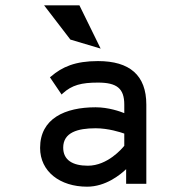

<svg xmlns="http://www.w3.org/2000/svg" viewBox="-20 -692 702 723"><path d="M279 -672H146L245 -543L359 -509ZM168 -401 212 -336 216 -340C251 -372 287 -381 349 -381C420 -381 448 -359 448 -298V-266C433 -272 389 -288 340 -288C225 -288 131 -246 131 -135C131 -46 206 11 308 11C378 11 433 -34 455 -55V0H531V-298C531 -409 468 -462 349 -462C263 -462 214 -440 172 -404ZM218 -136C218 -193 272 -209 340 -209C388 -209 434 -194 448 -189V-143C440 -133 385 -68 311 -68C254 -68 218 -89 218 -136Z"/></svg>

Font: Charger Monospace
Style: Regular
Weight: 400
Designer: Jasper
Foundry: Cannot Into Space Fonts
Version: Version 0.980